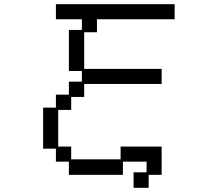

<svg xmlns="http://www.w3.org/2000/svg" viewBox="-20 -807 1040 917"><path d="M186 -293H247V-355H309V-417H371V-468H309V-664H371V-715H247V-787H814V-715H443V-653H382V-478H752V-406H382V-344H320V-282H258V-107H320V-46H556V-107H752V28H690V90H618V16H680V-35H567V28H309V-35H247V-97H186Z"/></svg>

Font: DotGothic16
Style: Regular
Weight: 400
Designer: Fontworks Inc.
Foundry: Fontworks Inc.
Version: Version 1.100